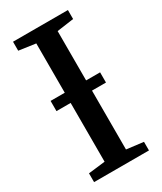

<svg xmlns="http://www.w3.org/2000/svg" viewBox="-189 -812 741 880"><g transform="rotate(-30 182.0 -371.5)"><path d="M125.5 -57V-683L37 -695.5V-743H327.5V-695.5L238.5 -683V-56.5L327.5 -45.5V0H37V-46.5ZM312.5 -422V-368H50.5V-422Z"/></g></svg>

Font: Merriweather 36pt Medium
Style: Regular
Weight: 500
Version: Version 2.100